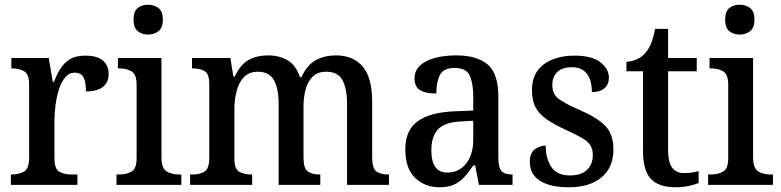

<svg xmlns="http://www.w3.org/2000/svg" viewBox="-20 -781 3299 811"><path d="M26 0V-44H29Q61 -44 82 -56.5Q103 -69 103 -116V-424Q103 -468 82 -480Q61 -492 31 -492H28V-536H186L203 -435H208Q220 -467 236 -492Q252 -517 276.5 -531.5Q301 -546 341 -546Q391 -546 415 -525Q439 -504 439 -469Q439 -434 415.5 -414.5Q392 -395 343 -395Q343 -436 332.5 -455Q322 -474 295 -474Q272 -474 255.5 -454.5Q239 -435 229 -403.5Q219 -372 214.5 -337Q210 -302 210 -271V-111Q210 -67 231 -55.5Q252 -44 281 -44H307V0Z M605 -635Q579 -635 561.5 -649.5Q544 -664 544 -698Q544 -733 561.5 -747Q579 -761 605 -761Q631 -761 649.5 -747Q668 -733 668 -698Q668 -664 649.5 -649.5Q631 -635 605 -635ZM472 0V-44H484Q515 -44 536 -56.5Q557 -69 557 -113V-423Q557 -466 536.5 -479Q516 -492 486 -492H478V-536H662V-117Q662 -71 683 -57.5Q704 -44 735 -44H746V0Z M783 0V-44H794Q825 -44 844.5 -56.5Q864 -69 864 -116V-425Q864 -469 844.5 -480.5Q825 -492 794 -492H791V-536H953L966 -457H971Q995 -508 1029.5 -527.5Q1064 -547 1113 -547Q1159 -547 1194.5 -526.5Q1230 -506 1247 -455H1253Q1278 -508 1315 -527.5Q1352 -547 1399 -547Q1471 -547 1511.5 -500.5Q1552 -454 1552 -351V-116Q1552 -69 1570.5 -56.5Q1589 -44 1620 -44H1623V0H1446V-342Q1446 -407 1426.5 -442.5Q1407 -478 1358 -478Q1322 -478 1301 -457.5Q1280 -437 1271 -403.5Q1262 -370 1262 -331V-116Q1262 -69 1280.5 -56.5Q1299 -44 1330 -44H1333V0H1157V-342Q1157 -407 1137 -442.5Q1117 -478 1069 -478Q1032 -478 1010.5 -455.5Q989 -433 979.5 -396.5Q970 -360 970 -318V-111Q970 -67 990.5 -55.5Q1011 -44 1042 -44H1045V0Z M1836 10Q1775 10 1733.5 -29.5Q1692 -69 1692 -151Q1692 -231 1744.5 -269Q1797 -307 1902 -311L1979 -314V-373Q1979 -428 1964.5 -461Q1950 -494 1900 -494Q1853 -494 1838 -464Q1823 -434 1823 -386Q1777 -386 1754 -400.5Q1731 -415 1731 -449Q1731 -483 1754.5 -504.5Q1778 -526 1817.5 -536.5Q1857 -547 1907 -547Q1996 -547 2040.5 -508Q2085 -469 2085 -374V-116Q2085 -74 2098 -59Q2111 -44 2142 -44H2145V0H2003L1987 -82H1979Q1960 -54 1941.5 -33.5Q1923 -13 1898.5 -1.5Q1874 10 1836 10ZM1869 -52Q1919 -52 1949 -90.5Q1979 -129 1979 -191V-271L1926 -268Q1856 -264 1829 -233.5Q1802 -203 1802 -146Q1802 -52 1869 -52Z M2383 10Q2303 10 2260.5 -17.5Q2218 -45 2218 -97Q2218 -136 2240 -151Q2262 -166 2285 -166Q2285 -111 2309 -75.5Q2333 -40 2387 -40Q2435 -40 2459.5 -63.5Q2484 -87 2484 -126Q2484 -150 2474 -166.5Q2464 -183 2439.5 -197.5Q2415 -212 2373 -231Q2323 -254 2290.5 -276Q2258 -298 2242.5 -327Q2227 -356 2227 -401Q2227 -472 2276.5 -509Q2326 -546 2407 -546Q2480 -546 2516 -518Q2552 -490 2552 -453Q2552 -425 2533.5 -408.5Q2515 -392 2480 -392Q2480 -443 2458.5 -470Q2437 -497 2396 -497Q2354 -497 2333.5 -476.5Q2313 -456 2313 -422Q2313 -384 2339 -364Q2365 -344 2427 -317Q2500 -286 2535.5 -250.5Q2571 -215 2571 -150Q2571 -73 2520.5 -31.5Q2470 10 2383 10Z M2833 10Q2764 10 2730 -24.5Q2696 -59 2696 -146V-480H2626V-520Q2675 -523 2705 -556Q2720 -573 2730 -597Q2740 -621 2747 -659H2802V-536H2923V-480H2802V-147Q2802 -96 2819 -73Q2836 -50 2868 -50Q2886 -50 2901 -52Q2916 -54 2931 -58V-8Q2918 -2 2891 4Q2864 10 2833 10Z M3104 -635Q3078 -635 3060.5 -649.5Q3043 -664 3043 -698Q3043 -733 3060.5 -747Q3078 -761 3104 -761Q3130 -761 3148.5 -747Q3167 -733 3167 -698Q3167 -664 3148.5 -649.5Q3130 -635 3104 -635ZM2971 0V-44H2983Q3014 -44 3035 -56.5Q3056 -69 3056 -113V-423Q3056 -466 3035.5 -479Q3015 -492 2985 -492H2977V-536H3161V-117Q3161 -71 3182 -57.5Q3203 -44 3234 -44H3245V0Z"/></svg>

Font: Noto Serif Georgian SemiCondensed Medium
Style: Regular
Weight: 500
Width: 4
Designer: Monotype Design Team, Akaki Razmadze
Foundry: Google LLC
Version: Version 2.003; ttfautohint (v1.8.4.7-5d5b)